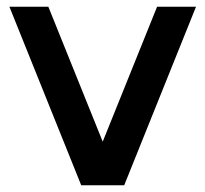

<svg xmlns="http://www.w3.org/2000/svg" viewBox="-20 -552 612 572"><path d="M222 0 8 -532H124L286 -130L448 -532H564L350 0Z"/></svg>

Font: Montserrat_am3
Style: Regular
Weight: 400
Designer: Julieta Ulanovsky
Foundry: Julieta Ulanovsky, Armenina letters added by Vahan Hovhannisyan
Version: Version 2.001